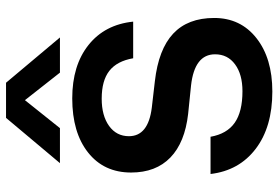

<svg xmlns="http://www.w3.org/2000/svg" viewBox="-164 -756 928 640"><g transform="rotate(-90 300.0 -436.0)"><path d="M227.1 -879.9H344.2L495.1 -700.2H377.9L286.1 -816.9L192.9 -700.2H76.2ZM335 -263.2 240.2 -272.9Q145 -283.7 95 -332Q44.9 -380.4 44.9 -462.9Q44.9 -553.7 111.6 -606.4Q178.2 -659.2 292 -659.2Q401.9 -659.2 470 -605Q538.1 -550.8 547.9 -456.1H425.8Q416.5 -509.8 384 -535.4Q351.6 -561 291 -561Q234.4 -561 200.2 -536.4Q166 -511.7 166 -470.2Q166 -405.8 261.2 -394L349.1 -383.8Q455.6 -371.6 507.8 -322.8Q560.1 -273.9 560.1 -186Q560.1 -98.1 492.9 -45.2Q425.8 7.8 314.9 7.8Q196.8 7.8 124 -47.6Q51.3 -103 40 -198.2H164.1Q173.8 -143.6 210.7 -117.7Q247.6 -91.8 315.9 -91.8Q372.1 -91.8 405.5 -116.5Q439 -141.1 439 -183.1Q439 -251.5 335 -263.2Z"/></g></svg>

Font: Overused Grotesk SemiBold
Style: Regular
Weight: 600
Version: Version 0.002